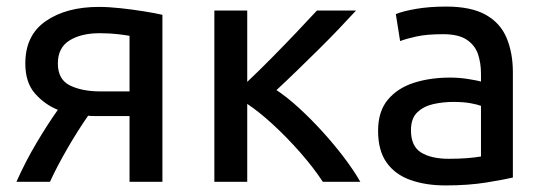

<svg xmlns="http://www.w3.org/2000/svg" viewBox="-20 -553 1654 584"><path d="M30 0Q57 -61 91.5 -119Q126 -177 156 -219Q116 -235 86.5 -268.5Q57 -302 57 -360Q57 -446 119.5 -489Q182 -532 281 -532Q310 -532 347 -528Q384 -524 418 -518.5Q452 -513 474 -508V0H374V-200H298Q282 -200 269 -200Q256 -200 248 -201Q216 -155 184.5 -100.5Q153 -46 132 0ZM285 -275H374V-444Q364 -446 339 -449Q314 -452 283 -452Q227 -452 191.5 -430Q156 -408 156 -360Q156 -311 193 -293Q230 -275 285 -275Z M632 0V-521H732V-304Q766 -336 807 -377.5Q848 -419 884.5 -457.5Q921 -496 944 -521H1063Q1041 -497 1010.5 -465Q980 -433 946 -399.5Q912 -366 879.5 -334.5Q847 -303 821 -279Q854 -257 890 -224Q926 -191 961 -152.5Q996 -114 1026 -74.5Q1056 -35 1076 0H962Q933 -44 892.5 -90Q852 -136 809.5 -175Q767 -214 732 -237V0Z M1335 11Q1275 11 1228.5 -5.5Q1182 -22 1156 -58.5Q1130 -95 1130 -155Q1130 -214 1159.5 -249.5Q1189 -285 1238.5 -301Q1288 -317 1349 -317Q1377 -317 1405 -312.5Q1433 -308 1443 -305V-329Q1443 -361 1434 -388Q1425 -415 1400 -432Q1375 -449 1328 -449Q1278 -449 1246.5 -442Q1215 -435 1197 -428L1184 -510Q1205 -519 1245.5 -526Q1286 -533 1337 -533Q1413 -533 1457.5 -508Q1502 -483 1521 -437.5Q1540 -392 1540 -333V-13Q1515 -7 1460 2Q1405 11 1335 11ZM1345 -70Q1376 -70 1401 -72Q1426 -74 1443 -77V-231Q1433 -235 1411.5 -239Q1390 -243 1359 -243Q1328 -243 1298.5 -236.5Q1269 -230 1249.5 -211.5Q1230 -193 1230 -157Q1230 -108 1261 -89Q1292 -70 1345 -70Z"/></svg>

Font: Ubuntu Sans Medium
Style: Regular
Weight: 500
Designer: Dalton Maag Ltd
Foundry: Dalton Maag Ltd
Version: Version 1.006; ttfautohint (v1.8.4.7-5d5b)